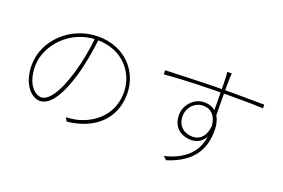

<svg xmlns="http://www.w3.org/2000/svg" viewBox="-104 -1121 2208 1497"><g transform="rotate(20 1000.0 -372.5)"><path d="M536 -680 506 -679C497 -576 476 -466 447 -369C387 -166 318 -95 267 -95C215 -95 140 -158 140 -309C140 -477 299 -665 527 -665C738 -665 861 -514 861 -350C861 -151 709 -51 580 -24C560 -20 527 -16 502 -15L519 15C742 -8 889 -139 889 -348C889 -535 748 -693 527 -693C297 -693 112 -512 112 -308C112 -146 198 -65 265 -65C341 -65 414 -152 476 -361C504 -456 524 -574 536 -680Z M1601 -778H1563C1564 -774 1567 -751 1567 -738C1570 -680 1571 -474 1571 -448L1599 -413C1598 -492 1596 -674 1598 -738C1598 -747 1600 -772 1601 -778ZM1104 -624 1105 -590C1255 -604 1485 -610 1647 -610C1793 -610 1872 -609 1922 -606V-636C1883 -636 1788 -638 1646 -638C1463 -638 1226 -628 1104 -624ZM1612 -339 1596 -369C1596 -275 1557 -210 1480 -210C1410 -210 1354 -254 1354 -334C1354 -411 1413 -466 1479 -466C1544 -466 1597 -422 1597 -306C1597 -152 1518 -40 1323 8L1351 33C1572 -37 1627 -172 1627 -312C1627 -419 1578 -494 1477 -494C1395 -494 1324 -419 1324 -334C1324 -238 1389 -182 1480 -182C1548 -182 1612 -234 1612 -339Z"/></g></svg>

Font: Source Han Sans JP VF
Style: Regular
Weight: 250
Designer: Ryoko NISHIZUKA 西塚涼子 (kana, bopomofo & ideographs); Paul D. Hunt (Latin, Greek & Cyrillic); Sandoll Communications 산돌커뮤니
Foundry: Adobe
Version: Version 2.004;hotconv 1.0.118;makeotfexe 2.5.65603